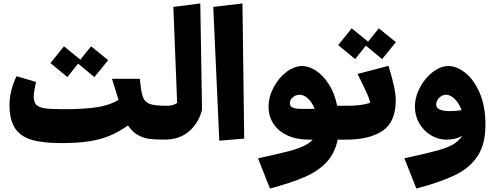

<svg xmlns="http://www.w3.org/2000/svg" viewBox="-20 -808 2874 1111"><path d="M951 -85 931 0Q876 0 841.5 -5Q807 -10 776.5 -27.5Q746 -45 721 -82Q664 -43 612 -21.5Q560 0 494.5 10Q429 20 334 20Q224 20 160 0Q96 -20 65.5 -68Q35 -116 35 -202Q35 -243 46 -286.5Q57 -330 76 -367L188 -334Q175 -271 175 -251Q175 -217 190 -201.5Q205 -186 240.5 -181Q276 -176 349 -176Q464 -176 540 -187.5Q616 -199 666 -230L628 -352H789L794 -309Q800 -259 812 -236Q824 -213 853 -204.5Q882 -196 946 -196ZM526 -362 432 -440 370 -362 272 -443 350 -540 445 -463 507 -540 606 -460Z M911 -81 946 -196Q984 -196 1005 -213L983 -768L1139 -788L1149 -172Q1129 -95 1073.5 -47.5Q1018 0 931 0Z M1249 6 1214 -768 1383 -788 1393 -6Z M1982 0H1934Q1918 79 1869 131Q1820 183 1742.5 216.5Q1665 250 1542 283L1473 108Q1589 83 1644.5 68.5Q1700 54 1734 38.5Q1768 23 1790 0H1767Q1696 0 1643 -24.5Q1590 -49 1562 -92.5Q1534 -136 1534 -190Q1534 -247 1563 -302Q1592 -357 1637.5 -391.5Q1683 -426 1728 -426Q1766 -426 1807 -400Q1848 -374 1882 -322Q1916 -270 1931 -196H1997L2002 -78ZM1801 -178Q1784 -219 1760 -239.5Q1736 -260 1715 -260Q1692 -260 1674.5 -245Q1657 -230 1657 -210Q1657 -194 1672.5 -186Q1688 -178 1728 -178Z M1962 -85 1997 -196Q2070 -196 2122 -213Q2117 -237 2106 -261.5Q2095 -286 2071 -336L2049 -380L2228 -427Q2270 -293 2270 -229Q2270 -103 2194.5 -51.5Q2119 0 1982 0ZM2191 -466 2097 -544 2035 -466 1937 -547 2015 -644 2110 -567 2172 -644 2271 -564Z M2789 -86Q2789 26 2744 94.5Q2699 163 2615.5 204Q2532 245 2389 283L2320 108Q2453 79 2510.5 63Q2568 47 2600.5 28.5Q2633 10 2656 -23Q2619 0 2563 0Q2516 0 2474 -25Q2432 -50 2406.5 -93.5Q2381 -137 2381 -190Q2381 -247 2410 -302Q2439 -357 2484.5 -391.5Q2530 -426 2575 -426Q2622 -426 2671.5 -387.5Q2721 -349 2755 -272Q2789 -195 2789 -86ZM2585 -165Q2616 -165 2651 -171Q2634 -215 2609 -237.5Q2584 -260 2562 -260Q2539 -260 2521.5 -242.5Q2504 -225 2504 -203Q2504 -165 2585 -165Z"/></svg>

Font: FiraGO Heavy
Style: Italic
Weight: 900
Italic angle: -8°
Designer: bBox Type GmbH
Foundry: bBox Type GmbH
Version: Version 1.001